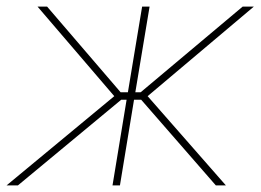

<svg xmlns="http://www.w3.org/2000/svg" viewBox="-38 -559 786 579"><path d="M-18.1 0 306.6 -269 75.2 -539.1H104L325.7 -280.8H347.7L390.6 -539.1H413.1L370.1 -280.8H386.2L693.8 -539.1H727.5L407.2 -269L643.1 0H612.8L387.7 -258.3H366.2L323.7 0H301.3L343.8 -258.3H327.6L16.1 0Z"/></svg>

Font: Inter 18pt Thin
Style: Italic
Weight: 250
Italic angle: -9.3988°
Version: Version 4.001;git-66647c0bb